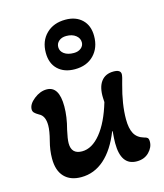

<svg xmlns="http://www.w3.org/2000/svg" viewBox="-106 -762 728 854"><g transform="rotate(-15 258.5 -334.5)"><path d="M153 -562Q153 -616 186.5 -649Q220 -682 275 -682Q323 -682 351.5 -654.5Q380 -627 380 -579Q380 -525 347.5 -491.5Q315 -458 260 -458Q211 -458 182 -485.5Q153 -513 153 -562ZM320 -566Q320 -585 303.5 -598Q287 -611 260 -611Q239 -611 226 -600Q213 -589 213 -572Q213 -553 229.5 -541Q246 -529 274 -529Q294 -529 307 -539.5Q320 -550 320 -566ZM58 -100Q58 -139 69 -180Q80 -222 80 -248Q80 -292 53 -305Q39 -313 33 -319.5Q27 -326 27 -335Q27 -359 55.5 -381.5Q84 -404 114 -404Q171 -404 171 -311Q171 -263 156 -207Q147 -167 147 -147Q147 -97 196 -97Q242 -97 282 -146Q322 -195 348 -283L347 -302Q345 -351 364.5 -377.5Q384 -404 422 -404Q455 -404 455 -383Q455 -372 445 -339Q421 -253 421 -184Q421 -142 434 -118Q447 -94 478 -85Q488 -83 493 -78.5Q498 -74 498 -61Q498 -35 476.5 -13Q455 9 420 9Q347 9 347 -94Q347 -112 350 -148L348 -149Q317 -70 270 -28.5Q223 13 163 13Q113 13 85.5 -16Q58 -45 58 -100Z"/></g></svg>

Font: AkayaTelivigala
Style: Regular
Weight: 400
Designer: Vaishnavi Murthy Yerkadithaya ( vaishnavimurthy@gmail.com ), Juan Luis Blanco Aristondo ( juan@blancoletters.com )
Version: Version 1.000